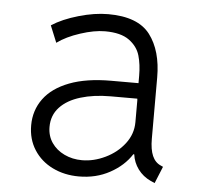

<svg xmlns="http://www.w3.org/2000/svg" viewBox="-44 -568 649 621"><g transform="rotate(5 281.0 -257.5)"><path d="M65.9 -143.6Q65.9 -192.4 93.5 -230Q121.1 -267.6 176 -288.6Q231 -309.6 311 -309.6H399.9V-333.5Q399.9 -370.1 391.6 -398.9Q383.3 -427.7 356.2 -447.5Q329.1 -467.3 277.8 -467.3Q242.7 -467.3 197.8 -452.6Q152.8 -438 123.5 -416.5L101.1 -471.2Q135.7 -493.7 187.3 -508.5Q238.8 -523.4 283.2 -523.4Q379.9 -523.4 419.2 -471.7Q458.5 -419.9 458.5 -333V-134.3Q458.5 -99.6 467.5 -78.9Q476.6 -58.1 495.1 -50.3L502.4 -46.9L480 7.8L466.8 2Q441.4 -9.8 425.5 -31.2Q409.7 -52.7 406.2 -79.1H403.3Q378.9 -41 334.2 -16.6Q289.6 7.8 233.9 7.8Q186.5 7.8 148.2 -11Q109.9 -29.8 87.9 -64.2Q65.9 -98.6 65.9 -143.6ZM239.3 -45.4Q277.3 -45.4 314.9 -63.5Q352.5 -81.5 376.7 -113Q400.9 -144.5 400.9 -183.1V-253.9L400.4 -259.3H314Q259.3 -259.3 216.6 -246.3Q173.8 -233.4 149.7 -207.5Q125.5 -181.6 125.5 -143.6Q125.5 -114.7 140.6 -92.5Q155.8 -70.3 181.9 -57.9Q208 -45.4 239.3 -45.4Z"/></g></svg>

Font: Reddit Mono Light
Style: Regular
Weight: 300
Monospace: yes
Designer: Stephen Hutchings
Foundry: Reddit
Version: Version 1.011